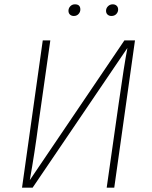

<svg xmlns="http://www.w3.org/2000/svg" viewBox="-20 -869 705 889"><path d="M322 -795Q311 -795 304 -801.5Q297 -808 297 -819Q297 -831 305.5 -840Q314 -849 327 -849Q352 -849 352 -825Q352 -813 343.5 -804Q335 -795 322 -795ZM496 -795Q485 -795 478 -801.5Q471 -808 471 -819Q471 -831 480 -840Q489 -849 502 -849Q513 -849 520 -842.5Q527 -836 527 -825Q527 -813 518.5 -804Q510 -795 496 -795ZM605 -682 509 0H474L529 -386Q555 -570 570 -647L131 0H82L178 -682H213L158 -295Q141 -164 118 -35L556 -682Z"/></svg>

Font: Fira Sans UltraLight
Style: Italic
Weight: 200
Italic angle: -8°
Designer: Carrois Corporate & Edenspiekermann AG
Foundry: Carrois Corporate GbR & Edenspiekermann AG
Version: Version 4.203;PS 004.203;hotconv 1.0.88;makeotf.lib2.5.64775